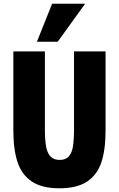

<svg xmlns="http://www.w3.org/2000/svg" viewBox="-20 -1002 640 1035"><path d="M52 -298V-725H222V-306Q222 -247.5 228.5 -212Q235 -176.5 252.5 -158.2Q270 -140 302 -140Q333.5 -140 350.2 -158Q367 -176 373 -211.2Q379 -246.5 379 -306V-725H549V-298Q549 -195 526.5 -127.2Q504 -59.5 449.5 -23.2Q395 13 300 13Q206.5 13 152 -23.2Q97.5 -59.5 74.8 -127.5Q52 -195.5 52 -298ZM179 -777 261 -982H439L291 -777Z"/></svg>

Font: JuliaMono Black
Style: Regular
Weight: 900
Monospace: yes
Designer: cormullion
Foundry: corm
Version: Version 0.054; ttfautohint (v1.8.4)